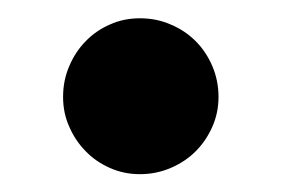

<svg xmlns="http://www.w3.org/2000/svg" viewBox="-20 -403 308 210"><path d="M49 -297C49 -285.3 51.2 -274.4 55.8 -264.3C60.2 -254.1 66.2 -245.2 73.8 -237.5C81.2 -229.8 90.1 -223.8 100.2 -219.3C110.4 -214.8 121.3 -212.5 133 -212.5C145 -212.5 156.2 -214.8 166.7 -219.3C177.2 -223.8 186.3 -229.8 194 -237.5C201.7 -245.2 207.7 -254.1 212.2 -264.3C216.7 -274.4 219 -285.3 219 -297C219 -309 216.7 -320.2 212.2 -330.8C207.7 -341.2 201.7 -350.3 194 -358C186.3 -365.7 177.2 -371.8 166.7 -376.2C156.2 -380.8 145 -383 133 -383C121.3 -383 110.4 -380.8 100.2 -376.2C90.1 -371.8 81.2 -365.7 73.8 -358C66.2 -350.3 60.2 -341.2 55.8 -330.8C51.2 -320.2 49 -309 49 -297Z"/></svg>

Font: Lato Semibold
Style: Regular
Weight: 600
Designer: Lukasz Dziedzic
Foundry: tyPoland Lukasz Dziedzic
Version: Version 2.006; 2014-01-15